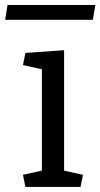

<svg xmlns="http://www.w3.org/2000/svg" viewBox="-39 -739 396 759"><path d="M214.4 -64.5 289.1 -47.9 279.3 0H61.5L51.8 -47.9L126.5 -64.5V-465.3L51.8 -481.9L61.5 -529.8L214.4 -540.5ZM-9.3 -719.2H337.9L328.1 -660.6H-18.6Z"/></svg>

Font: NoticiaText-Regular
Style: Regular
Weight: 400
Designer: JM Sole
Foundry: JM Sole
Version: Version 1.003